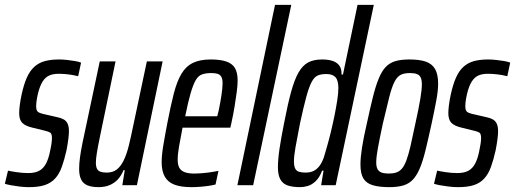

<svg xmlns="http://www.w3.org/2000/svg" viewBox="-37 -763 2122 791"><path d="M82 8Q63 8 43 5.5Q23 3 7 0Q-9 -3 -17 -6L-4 -60Q-1 -59 8 -57.5Q17 -56 29.5 -54Q42 -52 54.5 -51Q67 -50 79 -50Q107 -50 124.5 -59.5Q142 -69 152.5 -89Q163 -109 169 -139Q173 -157 175 -171Q177 -185 177 -194Q177 -212 170 -216.5Q163 -221 150 -224L97 -237Q67 -244 54.5 -257Q42 -270 42 -297Q42 -310 44.5 -330Q47 -350 52 -373Q61 -415 73.5 -443Q86 -471 104 -487.5Q122 -504 147 -511Q172 -518 206 -518Q222 -518 239.5 -516Q257 -514 272 -511.5Q287 -509 297 -505L285 -449Q278 -451 264.5 -453.5Q251 -456 235 -457.5Q219 -459 204 -459Q182 -459 166 -452Q150 -445 138.5 -427Q127 -409 119 -376Q115 -358 113.5 -346Q112 -334 112 -325Q112 -308 119 -302.5Q126 -297 139 -294L200 -280Q215 -277 225.5 -271Q236 -265 241.5 -253.5Q247 -242 247 -222Q247 -210 244.5 -190Q242 -170 237 -144Q228 -104 217.5 -75Q207 -46 190 -27.5Q173 -9 147.5 -0.5Q122 8 82 8Z M369 8Q341 8 323 0.5Q305 -7 297 -24Q289 -41 289 -67Q289 -88 292.5 -114.5Q296 -141 303 -175L374 -510H439L376 -206Q367 -163 362.5 -136Q358 -109 358 -93Q358 -77 362.5 -68Q367 -59 377 -55.5Q387 -52 403 -52Q428 -52 444.5 -65Q461 -78 473 -103Q485 -128 493.5 -162.5Q502 -197 511 -241L568 -510H633L527 0H467L477 -62H472Q463 -40 449 -24.5Q435 -9 415 -0.5Q395 8 369 8Z M751 8Q708 8 681 -2.5Q654 -13 641.5 -36Q629 -59 629 -94Q629 -123 635.5 -162.5Q642 -202 652 -254Q666 -327 679 -377.5Q692 -428 710.5 -459Q729 -490 758 -504Q787 -518 831 -518Q871 -518 895.5 -509.5Q920 -501 931 -482.5Q942 -464 942 -431Q942 -413 938.5 -385.5Q935 -358 929.5 -324.5Q924 -291 916 -255L912 -237H715Q706 -191 700.5 -159Q695 -127 695 -105Q695 -84 702 -71.5Q709 -59 724.5 -53.5Q740 -48 762 -48Q776 -48 795.5 -49.5Q815 -51 834 -54Q853 -57 863 -59L851 -3Q840 0 823.5 2.5Q807 5 788 6.5Q769 8 751 8ZM726 -284H858L864 -308Q870 -336 875 -368.5Q880 -401 880 -420Q880 -438 874.5 -447Q869 -456 859 -459Q849 -462 833 -462Q811 -462 795.5 -456.5Q780 -451 769.5 -433Q759 -415 748.5 -379.5Q738 -344 726 -284Z M941 0 1096 -743H1163L1006 0Z M1200 8Q1168 8 1148 1Q1128 -6 1118 -24Q1108 -42 1108 -74Q1108 -106 1114.5 -150Q1121 -194 1133 -254Q1148 -332 1162 -383.5Q1176 -435 1193 -464.5Q1210 -494 1233 -506Q1256 -518 1290 -518Q1318 -518 1336 -511Q1354 -504 1362.5 -490.5Q1371 -477 1370 -456H1376L1436 -743H1503L1346 0H1286L1296 -60H1290Q1279 -31 1263.5 -16.5Q1248 -2 1231.5 3Q1215 8 1200 8ZM1222 -52Q1241 -52 1254.5 -58.5Q1268 -65 1278.5 -78.5Q1289 -92 1297 -114Q1302 -131 1310 -158.5Q1318 -186 1326 -219Q1334 -252 1341 -286.5Q1348 -321 1352.5 -350.5Q1357 -380 1357 -400Q1357 -432 1345 -445Q1333 -458 1307 -458Q1286 -458 1272 -452Q1258 -446 1247 -425.5Q1236 -405 1225 -364.5Q1214 -324 1199 -255Q1187 -194 1180.5 -157Q1174 -120 1174 -99Q1174 -79 1179 -69Q1184 -59 1194.5 -55.5Q1205 -52 1222 -52Z M1567 8Q1525 8 1498.5 0Q1472 -8 1460 -28Q1448 -48 1448 -85Q1448 -114 1454.5 -155.5Q1461 -197 1474 -253Q1488 -318 1499.5 -364Q1511 -410 1523.5 -440Q1536 -470 1552 -487Q1568 -504 1591.5 -511Q1615 -518 1649 -518Q1692 -518 1717.5 -509Q1743 -500 1755.5 -478.5Q1768 -457 1768 -418Q1768 -390 1760.5 -349.5Q1753 -309 1741 -253Q1727 -189 1716 -144Q1705 -99 1692.5 -69.5Q1680 -40 1664 -23Q1648 -6 1624.5 1Q1601 8 1567 8ZM1565 -48Q1583 -48 1596 -52.5Q1609 -57 1619 -68.5Q1629 -80 1637.5 -103Q1646 -126 1654.5 -162.5Q1663 -199 1674 -253Q1688 -316 1694.5 -355Q1701 -394 1701 -415Q1701 -434 1696 -444Q1691 -454 1680.5 -458Q1670 -462 1652 -462Q1628 -462 1613.5 -454.5Q1599 -447 1588 -425.5Q1577 -404 1566.5 -362.5Q1556 -321 1540 -253Q1527 -192 1520 -154Q1513 -116 1513 -94Q1513 -76 1518.5 -66Q1524 -56 1535.5 -52Q1547 -48 1565 -48Z M1850 8Q1831 8 1811 5.5Q1791 3 1775 0Q1759 -3 1751 -6L1764 -60Q1767 -59 1776 -57.5Q1785 -56 1797.5 -54Q1810 -52 1822.5 -51Q1835 -50 1847 -50Q1875 -50 1892.5 -59.5Q1910 -69 1920.5 -89Q1931 -109 1937 -139Q1941 -157 1943 -171Q1945 -185 1945 -194Q1945 -212 1938 -216.5Q1931 -221 1918 -224L1865 -237Q1835 -244 1822.5 -257Q1810 -270 1810 -297Q1810 -310 1812.5 -330Q1815 -350 1820 -373Q1829 -415 1841.5 -443Q1854 -471 1872 -487.5Q1890 -504 1915 -511Q1940 -518 1974 -518Q1990 -518 2007.5 -516Q2025 -514 2040 -511.5Q2055 -509 2065 -505L2053 -449Q2046 -451 2032.5 -453.5Q2019 -456 2003 -457.5Q1987 -459 1972 -459Q1950 -459 1934 -452Q1918 -445 1906.5 -427Q1895 -409 1887 -376Q1883 -358 1881.5 -346Q1880 -334 1880 -325Q1880 -308 1887 -302.5Q1894 -297 1907 -294L1968 -280Q1983 -277 1993.5 -271Q2004 -265 2009.5 -253.5Q2015 -242 2015 -222Q2015 -210 2012.5 -190Q2010 -170 2005 -144Q1996 -104 1985.5 -75Q1975 -46 1958 -27.5Q1941 -9 1915.5 -0.5Q1890 8 1850 8Z"/></svg>

Font: Saira UltraCondensed Medium
Style: Italic
Weight: 500
Width: 1
Italic angle: -12°
Designer: Hector Gatti with collaboration of the Omnibus-Type team
Foundry: Omnibus-Type
Version: Version 1.101